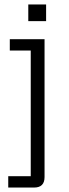

<svg xmlns="http://www.w3.org/2000/svg" viewBox="-20 -710 312 862"><path d="M17 132V81H118V-483H24V-534H180V85Q180 132 133 132ZM107 -615V-690H187V-615Z"/></svg>

Font: Mozilla Headline ExtraLight
Style: Regular
Weight: 200
Designer: Studio DRAMA
Foundry: Studio DRAMA
Version: Version 1.000